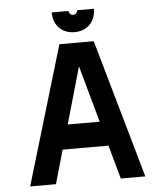

<svg xmlns="http://www.w3.org/2000/svg" viewBox="-55 -849 751 897"><g transform="rotate(-5 320.0 -400.5)"><path d="M590 0 405 -650H244L50 0H171L216 -158H431L475 0ZM221 -801C221 -740 261 -700 320 -700C379 -700 419 -740 419 -801H340C340 -790 331 -781 320 -781C309 -781 300 -790 300 -801ZM250 -273 326 -539 400 -273Z"/></g></svg>

Font: Grotesk 03
Style: Bold
Weight: 500
Designer: Frank Adebiaye, contributions by Jérémy Landes, Ariel Martín Pérez
Foundry: Velvetyne Type Foundry
Version: Version 3.000;Glyphs 3.1.2 (3150)